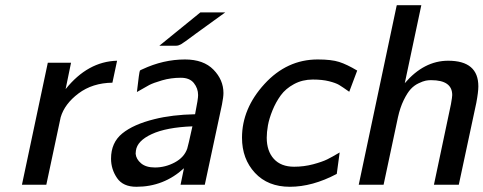

<svg xmlns="http://www.w3.org/2000/svg" viewBox="-20 -715 1871 743"><path d="M64.9 0 165 -472.2H254.9L233.9 -370.1Q319.8 -477.1 433.1 -480L415 -395Q337.9 -394 283.9 -353.5Q230 -313 214.8 -261.2L159.2 0Z M409.7 -101.1Q409.7 -163.1 453.1 -198.5Q496.6 -233.9 577.6 -253.9Q645.5 -271 734.9 -272.9Q747.1 -334 746.6 -347.2Q746.6 -373 730.2 -393.6Q713.9 -414.1 679.7 -414.1Q641.6 -414.1 607.2 -404.1Q572.8 -394 557.6 -386Q542.5 -377.9 509.8 -358.9Q518.6 -437 521.5 -441.9Q523.4 -443.8 530.8 -446.8Q611.8 -484.9 695.8 -484.9Q767.6 -484.9 806.2 -445.3Q844.7 -405.8 844.7 -355Q844.7 -339.8 838.9 -310.1L772.5 0H678.7L691.9 -64Q613.8 7.8 507.8 7.8Q456.1 7.8 432.9 -26.1Q409.7 -60.1 409.7 -101.1ZM504.9 -120.1Q506.8 -99.1 525.9 -83Q544.9 -66.9 579.6 -66.9Q619.6 -66.9 656.2 -86.4Q692.9 -106 704.6 -140.1Q707.5 -147.9 724.6 -226.1Q623.5 -222.2 567.1 -196Q510.7 -169.9 505.9 -131.8ZM596.7 -538.1 755.4 -667H851.6Q798.3 -628.9 736.8 -584Q689.9 -548.8 680.2 -543.5Q670.4 -538.1 661.6 -538.1Q660.6 -538.1 659.7 -538.1Z M916.5 -182.1Q916.5 -294.9 1003.4 -389.9Q1090.3 -484.9 1209.5 -484.9Q1262.7 -484.9 1292.5 -475.3Q1322.3 -465.8 1362.3 -441.9L1331.5 -359.9Q1304.7 -378.9 1292 -386.5Q1279.3 -394 1253.4 -400.6Q1227.5 -407.2 1190.4 -407.2Q1150.4 -407.2 1117.9 -389.6Q1085.4 -372.1 1066.4 -345.9Q1047.4 -319.8 1034.4 -287.8Q1021.5 -255.9 1016.8 -229.5Q1012.2 -203.1 1012.2 -182.1Q1012.2 -130.4 1039.8 -100.1Q1067.4 -69.8 1118.2 -69.8Q1156.2 -69.8 1191.9 -79.3Q1227.5 -88.9 1246.6 -98.4Q1265.6 -107.9 1294.4 -125L1283.2 -42Q1189 7.8 1101.6 7.8Q1016.6 7.8 966.6 -46.1Q916.5 -100.1 916.5 -182.1Z M1368.2 0 1515.1 -693.8 1516.1 -694.8H1610.4L1546.4 -393.1Q1620.6 -480 1714.4 -480Q1831.1 -480 1831.1 -380.9Q1831.1 -358.9 1823.2 -316.9L1755.4 0H1659.2L1725.1 -312Q1730 -339.8 1730 -347.2Q1730 -404.8 1648.4 -404.8Q1647.9 -404.8 1647 -404.8Q1637.2 -404.8 1627.2 -402.8Q1617.2 -400.9 1600.1 -392.8Q1583 -384.8 1569.6 -370.4Q1556.2 -356 1542.2 -327.4Q1528.3 -298.8 1520 -261.2L1464.4 0Z"/></svg>

Font: CMU Bright
Style: SemiBoldOblique
Weight: 600
Italic angle: -12°
Version: Version 0.7.0